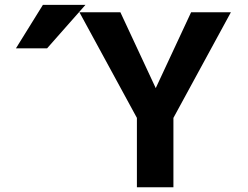

<svg xmlns="http://www.w3.org/2000/svg" viewBox="-20 -784 1040 806"><path d="M160.2 -763.7H338.9L177.7 -581.1H46.9ZM633.8 -414.1 782.2 -732.4H949.2L708 -289.1V2H554.7V-289.1L313.5 -732.4H485.4Z"/></svg>

Font: GenEi Gothic M Regular
Style: Bold
Weight: 700
Designer: o_tamon (Modified); [Source Han Sans]
Ryoko NISHIZUKA  (kana & ideographs); Paul D. Hunt (Latin, Greek & Cyrillic); Wenl
Version: Version 1.1a;Original Version 1.004